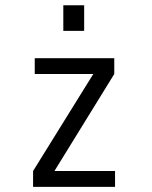

<svg xmlns="http://www.w3.org/2000/svg" viewBox="-20 -726 590 746"><path d="M108.5 0V-61.5L342.5 -438.5H115V-500H424V-438.5L191.5 -61.5H427V0ZM226 -705.5H307V-606H226Z"/></svg>

Font: Trispace SemiCondensed Light
Style: Regular
Weight: 300
Width: 4
Designer: Tyler Finck
Foundry: Etcetera Type Company
Version: Version 1.210; ttfautohint (v1.8.3)